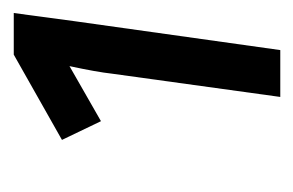

<svg xmlns="http://www.w3.org/2000/svg" viewBox="-96 -674 437 286"><g transform="rotate(-90 123.0 -531.5)"><path d="M233.9 -639.2 190.9 -333H121.1L155.8 -584Q158.2 -606 167 -647L85 -600.1L57.1 -658.2L184.1 -730H246.1Z"/></g></svg>

Font: Human Sans
Style: Italic
Weight: 400
Italic angle: -8°
Designer: Tim Radville
Foundry: Continuum
Version: Version 1.000;FEAKit 1.0